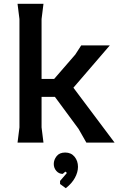

<svg xmlns="http://www.w3.org/2000/svg" viewBox="-20 -748 626 1007"><path d="M433 0 392 -72 268 -240H142V-334H264L375 -462L406 -510H556L365 -288L581 0ZM72 0 82 -80V-648L72 -728H208L198 -648V-80L208 0ZM325 239 295 217V201L331 159L323 152L309 164Q289 164 275.5 148.5Q262 133 262 112Q262 90 277 71Q292 52 322 52Q353 52 371 74Q389 96 389 127Q389 155 373 184.5Q357 214 325 239Z"/></svg>

Font: AR One Sans SemiBold
Style: Regular
Weight: 600
Designer: Niteesh Yadav
Foundry: Niteesh Yadav
Version: Version 1.001;gftools[0.9.33]